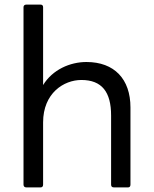

<svg xmlns="http://www.w3.org/2000/svg" viewBox="-20 -788 666 833"><path d="M156 25C163 25 167 21 167 13V-257C167 -384 257 -441 333 -441C422 -441 462 -389 462 -287V13C462 21 466 25 474 25H536C542 25 546 21 546 13V-322C546 -445 476 -519 355 -519C284 -519 208 -486 167 -419V-757C167 -764 163 -768 156 -768H94C87 -768 82 -764 82 -757V13C82 21 87 25 94 25Z"/></svg>

Font: LINE Seed JP_OTF Regular
Style: Regular
Weight: 400
Designer: LY Corporation & Fontrix & Fontworks
Version: Version 1.002